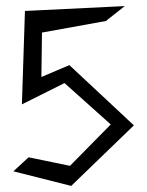

<svg xmlns="http://www.w3.org/2000/svg" viewBox="-20 -600 483 631"><path d="M390 -580 62 -564 52 -257 192 -327 344 -191 210 -55 74 -83 24 -37 214 11 420 -188 208 -386 116 -347 118 -493 328 -531Z"/></svg>

Font: Stormblade
Style: Regular
Weight: 400
Designer: Mew Too
Foundry: Cannot Into Space Fonts
Version: Version 0.77